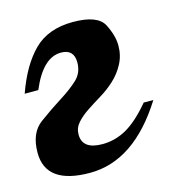

<svg xmlns="http://www.w3.org/2000/svg" viewBox="-105 -580 598 658"><g transform="rotate(-15 194.0 -251.5)"><path d="M130.9 -130.9Q130.9 -78.1 202.1 -78.1Q247.6 -78.1 288.1 -101.1Q328.6 -124 375 -179.2H409.2Q293 5.9 135.7 5.9Q-21 5.9 -21 -106.9Q-21 -177.2 22 -208.7Q64.9 -240.2 102.8 -263.9Q140.6 -287.6 165.8 -311Q190.9 -334.5 190.9 -371.1Q190.9 -418 145 -418Q80.6 -418 37.1 -314H-11.2Q22 -407.7 73 -458.3Q124 -508.8 211.4 -508.8Q299.3 -508.8 320.6 -467.3Q341.8 -425.8 341.8 -390.6Q341.8 -355.5 326.2 -326.2Q310.5 -296.9 287.1 -275.4Q263.7 -253.9 236.3 -237.3Q209 -220.7 185.5 -205.1Q162.1 -189.5 146.5 -171.9Q130.9 -154.3 130.9 -130.9Z"/></g></svg>

Font: Lobster-Regular
Style: Regular
Weight: 400
Designer: Pablo Impallari
Foundry: Pablo Impallari
Version: Version 1.007; ttfautohint (v1.1) -l 8 -r 50 -G 50 -x 14 -D 